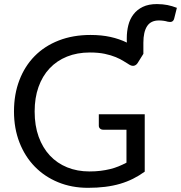

<svg xmlns="http://www.w3.org/2000/svg" viewBox="-20 -892 868 920"><path d="M667 -634 639.5 -590Q633 -580 622.8 -577.2Q612.5 -574.5 600 -582Q588 -589 572.5 -599Q557 -609 534.8 -618.2Q512.5 -627.5 482.2 -634Q452 -640.5 410.5 -640.5Q350 -640.5 301 -620.8Q252 -601 217.5 -564.2Q183 -527.5 164.5 -475.2Q146 -423 146 -358Q146 -290 165.2 -236.8Q184.5 -183.5 219.2 -146.5Q254 -109.5 302.2 -90Q350.5 -70.5 408.5 -70.5Q437.5 -70.5 461.8 -73.5Q486 -76.5 507.5 -81.8Q529 -87 548 -94.8Q567 -102.5 586 -112.5V-270.5H474.5Q465 -270.5 459.2 -276Q453.5 -281.5 453.5 -289.5V-344.5H673.5V-69.5Q646.5 -50 617.5 -35.5Q588.5 -21 555.2 -11.2Q522 -1.5 484 3.2Q446 8 401.5 8Q323.5 8 258.5 -18.8Q193.5 -45.5 146.5 -93.8Q99.5 -142 73.2 -209.5Q47 -277 47 -358Q47 -440 72.8 -507.5Q98.5 -575 146 -623.2Q193.5 -671.5 261.5 -698Q329.5 -724.5 413.5 -724.5Q466.5 -724.5 509.2 -715Q552 -705.5 588 -688Q587.5 -693 587.5 -698.2Q587.5 -703.5 587.5 -709Q587.5 -742 595 -771.5Q602.5 -801 619.8 -823.5Q637 -846 664.5 -859.2Q692 -872.5 732 -872.5Q746.5 -872.5 758.8 -871.2Q771 -870 782.5 -867.8Q794 -865.5 805 -862.2Q816 -859 827.5 -854.5L815 -804.5Q813.5 -797.5 810.2 -793.5Q807 -789.5 802.8 -788Q798.5 -786.5 793.8 -786.8Q789 -787 784 -788Q774.5 -791 763.2 -792.5Q752 -794 741.5 -794Q702.5 -794 684.8 -766.5Q667 -739 667 -687.5Z"/></svg>

Font: Lato
Style: Regular
Weight: 400
Designer: Lukasz Dziedzic with Adam Twardoch and Botio Nikoltchev
Foundry: tyPoland Lukasz Dziedzic
Version: Version 2.015; 2015-08-06; http://www.latofonts.com/